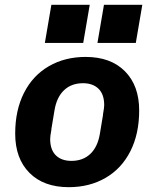

<svg xmlns="http://www.w3.org/2000/svg" viewBox="-20 -764 640 796"><path d="M43 -210Q43 -307 79.5 -379Q116 -451 182.5 -489.5Q249 -528 335 -528Q439 -528 498 -468.5Q557 -409 557 -306Q557 -209 520.5 -137Q484 -65 417.5 -26.5Q351 12 265 12Q161 12 102 -47.5Q43 -107 43 -210ZM394 -209 407 -287V-290Q412 -318 412 -328Q412 -373 388.5 -396Q365 -419 324 -419Q276 -419 245.5 -390Q215 -361 206 -307L193 -229V-226Q188 -199 188 -188Q188 -143 211.5 -120Q235 -97 276 -97Q324 -97 354.5 -126Q385 -155 394 -209ZM352 -744 325 -586H166L193 -744ZM570 -744 543 -586H384L411 -744Z"/></svg>

Font: iA Writer Mono V
Style: Regular
Weight: 400
Italic angle: -9.5°
Designer: Mike Abbink, Paul van der Laan, Pieter van Rosmalen
Foundry: Bold Monday
Version: Version 2.000